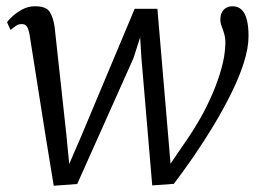

<svg xmlns="http://www.w3.org/2000/svg" viewBox="-20 -583 835 613"><path d="M151.5 10 124 -158.5 74.5 -472Q71 -490.5 65.8 -498.2Q60.5 -506 51 -506Q40 -507 31 -500.5Q22 -494 13.5 -487.5L2.5 -512Q6 -518 18.8 -530Q31.5 -542 50.5 -552.5Q69.5 -563 92 -563Q126.5 -563 138.2 -545.8Q150 -528.5 154.5 -496L191.5 -156.5L201 -59.5L239.5 -148.5L410 -555H482.5L516.5 -154.5L524.5 -60.5L586.5 -151.5Q601 -173 620 -206.2Q639 -239.5 656.8 -280Q674.5 -320.5 686.5 -362.5Q698.5 -404.5 699.5 -443Q700 -460.5 696 -474.2Q692 -488 687.8 -499Q683.5 -510 683.5 -520Q683.5 -541.5 694.5 -552.2Q705.5 -563 722 -563Q740 -563 751.2 -552.2Q762.5 -541.5 768 -520.2Q773.5 -499 773.5 -468Q773.5 -430 758.5 -382.8Q743.5 -335.5 718.2 -284.8Q693 -234 662 -182.5Q631 -131 598 -83.2Q565 -35.5 535 4L466 9L431.5 -398L427.5 -463.5L406 -397L226.5 4.5Z"/></svg>

Font: Merriweather 28pt Light
Style: Italic
Weight: 300
Italic angle: -7.8°
Version: Version 2.101